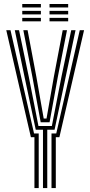

<svg xmlns="http://www.w3.org/2000/svg" viewBox="-20 -953 458 973"><path d="M197.8 0V-295.5H161.2L104.2 -564.2L55 -800H76.5L125.8 -564.2L174.8 -314.5H242.8L291.5 -564.2L341 -800H362.8L313 -564.2L256.5 -295.5H219.5V0ZM154.5 0V-257.8H136.5L11.8 -800H33.2L152.5 -276.8H176.2V0ZM241 0V-276.8H265.2L384.2 -800H406L281 -257.8H262.8V0ZM186.2 -333.5 144 -564.2 98.2 -800H119.8L164.2 -564.2L201.5 -352.2H215.8L253 -564.2L297.8 -800H319.5L273.2 -564.2L231.2 -333.5ZM231 -915.2V-932.8H325.5V-915.2ZM92.8 -845V-862.5H187.2V-845ZM92.8 -880V-897.8H187.2V-880ZM92.8 -915.2V-932.8H187.2V-915.2ZM231 -845V-862.5H325.5V-845ZM231 -880V-897.8H325.5V-880Z"/></svg>

Font: Big Shoulders Inline Display Thin
Style: Bold
Weight: 700
Version: Version 2.002